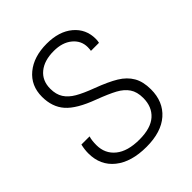

<svg xmlns="http://www.w3.org/2000/svg" viewBox="-204 -847 981 981"><g transform="rotate(-45 286.5 -357.0)"><path d="M51 -177Q51 -204 58 -234H117Q110 -212 110 -178Q110 -116 155.5 -79Q201 -42 286 -42Q368 -42 409 -78.5Q450 -115 450 -179Q450 -223 431 -251Q412 -279 376 -298.5Q340 -318 274 -343Q171 -381 129.5 -428Q88 -475 88 -549Q88 -629 145.5 -676.5Q203 -724 297 -724Q386 -724 439 -679.5Q492 -635 492 -564Q492 -549 489 -538H431Q433 -552 433 -563Q433 -610 395.5 -641Q358 -672 296 -672Q227 -672 187 -639Q147 -606 147 -548Q147 -507 164.5 -479.5Q182 -452 216.5 -432Q251 -412 310 -390Q382 -363 424 -337.5Q466 -312 487.5 -275Q509 -238 509 -182Q509 -93 450.5 -41.5Q392 10 285 10Q176 10 113.5 -40Q51 -90 51 -177Z"/></g></svg>

Font: Noto Sans Georgian Light
Style: Regular
Weight: 300
Designer: Monotype Design team
Foundry: Monotype Imaging Inc.
Version: Version 1.000